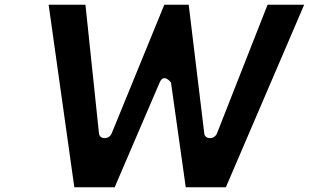

<svg xmlns="http://www.w3.org/2000/svg" viewBox="-20 -820 1311 815"><path d="M768.5 -25H938.7L1271.2 -800H1115.8L900.7 -253C896.8 -243.1 885.6 -234 873.7 -234H868.7C859 -234 848.6 -241.1 847.2 -252.6L781 -800H677.5L453.6 -252.6C449.7 -243.2 438.6 -234 426.7 -234H421.7C411.5 -234 401.4 -241.5 400.2 -253L342.7 -800H186.4L295.5 -25H466.7L657.7 -469.9C675.3 -511 705.8 -469.9 705.8 -469.9Z"/></svg>

Font: Hussar Ekologiczny
Style: Regular
Weight: 400
Foundry: Cannot Into Space Fonts
Version: Version 0.97